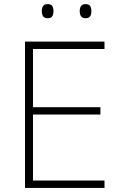

<svg xmlns="http://www.w3.org/2000/svg" viewBox="-20 -917 591 937"><path d="M490 0H102V-714H490V-678H141V-394H470V-358H141V-36H490ZM184 -863Q184 -878 190.5 -887.5Q197 -897 212 -897Q229 -897 235 -887.5Q241 -878 241 -863Q241 -847 235 -837.5Q229 -828 212 -828Q197 -828 190.5 -837.5Q184 -847 184 -863ZM369 -863Q369 -878 375.5 -887.5Q382 -897 397 -897Q414 -897 420 -887.5Q426 -878 426 -863Q426 -847 420 -837.5Q414 -828 397 -828Q382 -828 375.5 -837.5Q369 -847 369 -863Z"/></svg>

Font: Noto Sans ExtraLight
Style: Regular
Weight: 200
Designer: Monotype Design Team
Foundry: Monotype Imaging Inc.
Version: Version 2.007